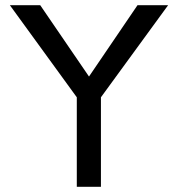

<svg xmlns="http://www.w3.org/2000/svg" viewBox="-20 -720 685 740"><path d="M369 -345V0H276V-345L18 -700H135L323 -425L510 -700H628Z"/></svg>

Font: Goli
Style: Regular
Weight: 400
Designer: jaikishan Patel
Foundry: MagicType
Version: Version 1.000